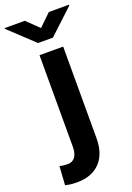

<svg xmlns="http://www.w3.org/2000/svg" viewBox="-235 -801 737 1076"><g transform="rotate(-20 134.0 -262.5)"><path d="M73.7 -528.3H214.8V17.1Q214.8 112.3 165.3 162.8Q115.7 213.4 29.3 213.4Q10.3 213.4 -6.1 211.7Q-22.5 210 -41 205.1L-33.7 93.7Q-22.9 96.7 -10.7 98.1Q1.5 99.6 14.6 99.6Q42.5 99.6 58.1 78.6Q73.7 57.6 73.7 17.1ZM62 -737.8 133.8 -668.5 205.6 -737.8H325.7V-732.9L178.2 -595.2H89.4L-58.1 -733.4V-737.8Z"/></g></svg>

Font: RobotoDEMO
Style: Regular
Weight: 400
Designer: Christian Robertson
Foundry: Google
Version: Version 2.136